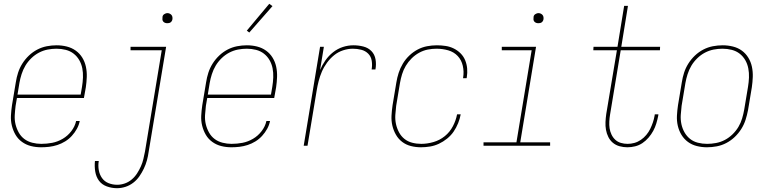

<svg xmlns="http://www.w3.org/2000/svg" viewBox="-20 -766 4040 1009"><path d="M196 8Q168 8 142.5 1.5Q117 -5 96 -20Q75 -35 62 -57Q49 -79 42.5 -105Q36 -131 37.5 -158.5Q39 -186 43 -213L63 -333Q67 -359 75 -384Q83 -409 97.5 -432Q112 -455 132 -474Q152 -493 176 -505.5Q200 -518 226 -523Q252 -528 277 -528Q305 -528 331 -521.5Q357 -515 378 -500Q399 -485 412.5 -463Q426 -441 431.5 -415Q437 -389 436 -361.5Q435 -334 431 -307L421 -251H69L62 -210Q59 -186 57.5 -161Q56 -136 61.5 -113Q67 -90 78.5 -69.5Q90 -49 108 -35.5Q126 -22 149.5 -16Q173 -10 197 -10Q226 -10 254.5 -15.5Q283 -21 309.5 -36.5Q336 -52 355 -77Q374 -102 380 -130H399Q395 -109 384 -89Q373 -69 357.5 -52Q342 -35 322.5 -23Q303 -11 281.5 -4Q260 3 238.5 5.5Q217 8 196 8ZM72 -269H404L411 -310Q415 -334 416 -359Q417 -384 412.5 -407Q408 -430 396.5 -450Q385 -470 367 -484Q349 -498 325.5 -504Q302 -510 277 -510Q254 -510 230.5 -505.5Q207 -501 185 -489.5Q163 -478 144.5 -460Q126 -442 113.5 -421Q101 -400 93.5 -376.5Q86 -353 82 -330Z M595 223Q567 223 541 213.5Q515 204 500 183.5Q485 163 480.5 135.5Q476 108 479 80H499Q495 104 499 127.5Q503 151 516 169.5Q529 188 550.5 196.5Q572 205 596 205Q616 205 636 198Q656 191 672.5 177Q689 163 700.5 145Q712 127 720.5 108Q729 89 733.5 69.5Q738 50 742 30L830 -502H666V-520H853L761 33Q758 55 752 77Q746 99 736 120Q726 141 712.5 160.5Q699 180 680 194.5Q661 209 639 216Q617 223 595 223ZM859 -644Q853 -644 847.5 -646Q842 -648 838 -652.5Q834 -657 833.5 -663.5Q833 -670 834 -676Q834 -681 836.5 -685Q839 -689 843 -691.5Q847 -694 851 -695.5Q855 -697 860 -697Q866 -697 871.5 -694.5Q877 -692 881 -687.5Q885 -683 886 -676.5Q887 -670 886 -664Q885 -659 882.5 -655Q880 -651 876.5 -648.5Q873 -646 868.5 -645Q864 -644 859 -644Z M1196 8Q1168 8 1142.5 1.5Q1117 -5 1096 -20Q1075 -35 1062 -57Q1049 -79 1042.5 -105Q1036 -131 1037.5 -158.5Q1039 -186 1043 -213L1063 -333Q1067 -359 1075 -384Q1083 -409 1097.5 -432Q1112 -455 1132 -474Q1152 -493 1176 -505.5Q1200 -518 1226 -523Q1252 -528 1277 -528Q1305 -528 1331 -521.5Q1357 -515 1378 -500Q1399 -485 1412.5 -463Q1426 -441 1431.5 -415Q1437 -389 1436 -361.5Q1435 -334 1431 -307L1421 -251H1069L1062 -210Q1059 -186 1057.5 -161Q1056 -136 1061.5 -113Q1067 -90 1078.5 -69.5Q1090 -49 1108 -35.5Q1126 -22 1149.5 -16Q1173 -10 1197 -10Q1226 -10 1254.5 -15.5Q1283 -21 1309.5 -36.5Q1336 -52 1355 -77Q1374 -102 1380 -130H1399Q1395 -109 1384 -89Q1373 -69 1357.5 -52Q1342 -35 1322.5 -23Q1303 -11 1281.5 -4Q1260 3 1238.5 5.5Q1217 8 1196 8ZM1072 -269H1404L1411 -310Q1415 -334 1416 -359Q1417 -384 1412.5 -407Q1408 -430 1396.5 -450Q1385 -470 1367 -484Q1349 -498 1325.5 -504Q1302 -510 1277 -510Q1254 -510 1230.5 -505.5Q1207 -501 1185 -489.5Q1163 -478 1144.5 -460Q1126 -442 1113.5 -421Q1101 -400 1093.5 -376.5Q1086 -353 1082 -330ZM1290 -595 1277 -605 1395 -746 1412 -734Z M1576 0 1662 -520H1682L1662 -398Q1673 -424 1690 -448.5Q1707 -473 1730.5 -491.5Q1754 -510 1781.5 -519Q1809 -528 1837 -528Q1864 -528 1889.5 -521.5Q1915 -515 1932 -497.5Q1949 -480 1953.5 -454Q1958 -428 1953 -401H1933Q1937 -424 1933.5 -446.5Q1930 -469 1915 -484Q1900 -499 1878.5 -504.5Q1857 -510 1834 -510Q1809 -510 1783 -501.5Q1757 -493 1736 -476Q1715 -459 1698.5 -436.5Q1682 -414 1671.5 -389.5Q1661 -365 1654.5 -339.5Q1648 -314 1644 -289L1596 0Z M2192 8Q2165 8 2139.5 1.5Q2114 -5 2094 -20Q2074 -35 2061 -57.5Q2048 -80 2042 -105.5Q2036 -131 2037.5 -158.5Q2039 -186 2043 -213L2063 -333Q2067 -358 2075 -383Q2083 -408 2097 -431.5Q2111 -455 2131 -474Q2151 -493 2174.5 -505.5Q2198 -518 2224 -523Q2250 -528 2276 -528Q2299 -528 2322 -524.5Q2345 -521 2365 -511Q2385 -501 2400.5 -485.5Q2416 -470 2424.5 -449.5Q2433 -429 2435 -406Q2437 -383 2433 -359L2432 -355H2413L2414 -359Q2419 -390 2412 -420.5Q2405 -451 2385 -472Q2365 -493 2335.5 -501.5Q2306 -510 2274 -510Q2251 -510 2228 -505.5Q2205 -501 2183 -489Q2161 -477 2143 -459Q2125 -441 2112.5 -420Q2100 -399 2093 -376Q2086 -353 2082 -330L2062 -210Q2059 -186 2057.5 -161.5Q2056 -137 2061 -114Q2066 -91 2077 -70.5Q2088 -50 2105.5 -36Q2123 -22 2146 -16Q2169 -10 2194 -10Q2225 -10 2258 -19.5Q2291 -29 2317.5 -50.5Q2344 -72 2360 -102.5Q2376 -133 2382 -165H2401Q2397 -142 2387.5 -118.5Q2378 -95 2364 -74.5Q2350 -54 2329.5 -37.5Q2309 -21 2286.5 -10.5Q2264 0 2240 4Q2216 8 2192 8Z M2871 0H2521V-18H2694L2774 -502H2617V-520H2797L2714 -18H2871ZM2809 -644Q2803 -644 2797.5 -646Q2792 -648 2788 -652.5Q2784 -657 2783.5 -663.5Q2783 -670 2784 -676Q2784 -681 2786.5 -685Q2789 -689 2793 -691.5Q2797 -694 2801 -695.5Q2805 -697 2810 -697Q2816 -697 2821.5 -694.5Q2827 -692 2831 -687.5Q2835 -683 2836 -676.5Q2837 -670 2836 -664Q2835 -659 2832.5 -655Q2830 -651 2826.5 -648.5Q2823 -646 2818.5 -645Q2814 -644 2809 -644Z M3277 8Q3256 8 3236 2.5Q3216 -3 3201 -15.5Q3186 -28 3177 -46Q3168 -64 3164.5 -84Q3161 -104 3162 -125Q3163 -146 3166 -167L3222 -502H3098L3099 -520H3225L3260 -735H3280L3245 -520H3449L3448 -502H3242L3186 -164Q3183 -146 3182 -127.5Q3181 -109 3183.5 -92Q3186 -75 3193.5 -59Q3201 -43 3213.5 -31.5Q3226 -20 3243 -15Q3260 -10 3278 -10Q3296 -10 3314 -15Q3332 -20 3348 -31Q3364 -42 3376.5 -57Q3389 -72 3397 -88.5Q3405 -105 3411 -122.5Q3417 -140 3420 -158L3421 -165H3440L3439 -157Q3435 -137 3429 -117Q3423 -97 3413 -78.5Q3403 -60 3388.5 -43Q3374 -26 3356 -14Q3338 -2 3317.5 3Q3297 8 3277 8Z M3695 8Q3668 8 3642 1.5Q3616 -5 3595.5 -20Q3575 -35 3561.5 -57Q3548 -79 3542 -105Q3536 -131 3537.5 -158.5Q3539 -186 3543 -213L3563 -333Q3567 -359 3575 -384Q3583 -409 3597.5 -432Q3612 -455 3632 -474Q3652 -493 3676 -505.5Q3700 -518 3726 -523Q3752 -528 3778 -528Q3805 -528 3831.5 -521.5Q3858 -515 3878.5 -500Q3899 -485 3912.5 -463Q3926 -441 3931.5 -415Q3937 -389 3936 -361.5Q3935 -334 3931 -307L3911 -187Q3906 -161 3898 -136Q3890 -111 3875.5 -88Q3861 -65 3841 -46Q3821 -27 3797 -14.5Q3773 -2 3747 3Q3721 8 3695 8ZM3696 -10Q3719 -10 3743 -14.5Q3767 -19 3789 -30.5Q3811 -42 3829.5 -60Q3848 -78 3860.5 -99Q3873 -120 3880 -143.5Q3887 -167 3891 -190L3911 -310Q3915 -334 3916 -358.5Q3917 -383 3912.5 -406.5Q3908 -430 3896.5 -450Q3885 -470 3867 -484Q3849 -498 3825.5 -504Q3802 -510 3777 -510Q3754 -510 3730.5 -505.5Q3707 -501 3685 -489.5Q3663 -478 3644.5 -460Q3626 -442 3613.5 -421Q3601 -400 3593.5 -376.5Q3586 -353 3582 -330L3562 -210Q3559 -186 3557.5 -161.5Q3556 -137 3561 -113.5Q3566 -90 3577.5 -70Q3589 -50 3606.5 -36Q3624 -22 3647.5 -16Q3671 -10 3696 -10Z"/></svg>

Font: Iosevka Term Curly Th Obl
Style: Regular
Weight: 100
Italic angle: -9°
Designer: Belleve Invis
Foundry: Belleve Invis
Version: Version 32.3.0